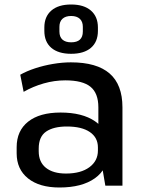

<svg xmlns="http://www.w3.org/2000/svg" viewBox="-20 -825 636 853"><path d="M417 -182V-348Q417 -411 382 -439.5Q347 -468 270 -468Q222 -468 174.5 -454.5Q127 -441 85 -417L70 -493Q98 -509 136 -521.5Q174 -534 215.5 -541Q257 -548 295 -548Q410 -548 467 -498.5Q524 -449 524 -348V0H448ZM244 8Q155 8 104.5 -32.5Q54 -73 54 -144V-171Q54 -244 105 -284.5Q156 -325 249 -325Q346 -325 402.5 -286Q459 -247 459 -175V-147Q459 -74 401.5 -33Q344 8 244 8ZM273 -54Q339 -54 377 -82Q415 -110 415 -156V-170Q415 -214 379 -238.5Q343 -263 277 -263Q218 -263 185 -240.5Q152 -218 152 -165V-153Q152 -105 184 -79.5Q216 -54 273 -54ZM296 -586Q239 -586 208 -612.5Q177 -639 177 -688V-703Q177 -751 208 -778Q239 -805 296 -805Q353 -805 384 -778Q415 -751 415 -703V-688Q415 -639 384 -612.5Q353 -586 296 -586ZM296 -637Q322 -637 335 -649Q348 -661 348 -685V-706Q348 -729 334.5 -741.5Q321 -754 296 -754Q271 -754 257.5 -741.5Q244 -729 244 -706V-685Q244 -661 257.5 -649Q271 -637 296 -637Z"/></svg>

Font: Pathway Extreme Medium
Style: Regular
Weight: 500
Designer: Eduardo Rodriguez Tunni
Foundry: Eduardo Rodriguez Tunni
Version: Version 1.001;gftools[0.9.26]